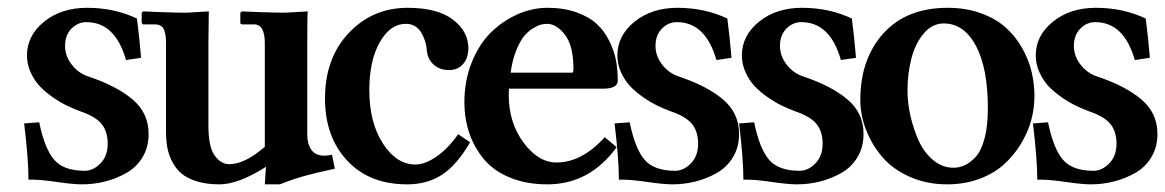

<svg xmlns="http://www.w3.org/2000/svg" viewBox="-20 -465 3016 497"><path d="M42.5 -145.5 81.5 -148.4Q95.7 -79.6 120.4 -51.3Q145 -22.9 199.2 -22.9Q221.2 -22.9 240 -42Q258.8 -61 258.8 -93.3Q258.8 -124 243.4 -143.6Q228 -163.1 188 -176.8Q170.9 -183.1 154.1 -191.2Q137.2 -199.2 117.9 -212.4Q98.6 -225.6 84 -240.7Q69.3 -255.9 59.6 -277.1Q49.8 -298.3 49.8 -321.3Q49.8 -373 94.2 -408.9Q138.7 -444.8 205.6 -444.8Q275.9 -444.8 334.5 -417Q340.8 -368.2 345.2 -315.4L306.2 -309.6Q278.3 -407.7 203.6 -407.7Q181.6 -407.7 165 -390.9Q148.4 -374 148.4 -346.2Q148.4 -319.8 165.8 -297.6Q183.1 -275.4 208.5 -267.1Q281.7 -242.7 323.2 -207.5Q364.7 -172.4 364.7 -118.2Q364.7 -84 348.9 -57.9Q333 -31.7 306.9 -17.1Q280.8 -2.4 251.7 4.9Q222.7 12.2 192.4 12.2Q169.4 12.2 127.9 6.1Q86.4 0 61.5 0Q61.5 0 53.7 0Q53.7 -53.7 42.5 -145.5Z M775.4 -115.2Q775.4 -92.8 785.9 -77.4Q796.4 -62 820.3 -62Q829.1 -62 839.4 -64.5L846.7 -28.3Q792.5 -16.6 764.4 -8.5Q736.3 -0.5 704.6 12.2H665.5L668.5 -33.2Q597.2 12.2 547.9 12.2Q514.6 12.2 489.5 4.4Q464.4 -3.4 449.5 -16.1Q434.6 -28.8 425.3 -47.4Q416 -65.9 412.8 -84.5Q409.7 -103 409.7 -126V-354Q409.7 -378.4 403.6 -390.1Q397.5 -401.9 380.4 -401.9H349.6L346.7 -405.8V-432.1L351.1 -435.5L396.5 -433.6Q442.4 -432.1 462.4 -432.1L520.5 -435.5L519.5 -353.5V-140.1Q519.5 -84 535.9 -62Q552.2 -40 573.2 -40Q613.8 -40 665.5 -85V-353.5Q665.5 -401.9 637.7 -401.9H606L602.1 -404.3V-432.1L606.4 -435.5L653.3 -433.6Q700.2 -432.1 717.3 -432.1L776.9 -435.5Q775.4 -435.5 775.4 -354.5Z M1196.8 -96.7Q1163.6 -39.1 1125.2 -13.4Q1086.9 12.2 1033.7 12.2Q936 12.2 878.7 -49.3Q821.3 -110.8 821.3 -210Q821.3 -314.5 882.8 -379.6Q944.3 -444.8 1035.2 -444.8Q1112.3 -444.8 1152.3 -414.3Q1192.4 -383.8 1192.4 -339.8Q1192.4 -315.4 1179 -299.6Q1165.5 -283.7 1142.6 -283.7Q1118.7 -283.7 1103.3 -297.1Q1087.9 -310.5 1085.4 -331.1Q1083 -360.4 1069.6 -381.8Q1056.2 -403.3 1030.3 -403.3Q990.2 -403.3 963.1 -355.7Q936 -308.1 936 -231.4Q936 -147.9 971.2 -93.5Q1006.3 -39.1 1055.7 -39.1Q1079.6 -39.1 1109.4 -59.3Q1139.2 -79.6 1166 -117.7Z M1301.8 -276.9H1461.9Q1464.4 -279.3 1464.4 -286.1Q1464.4 -346.2 1442.6 -374.8Q1420.9 -403.3 1396 -403.3Q1388.7 -403.3 1380.6 -401.4Q1372.6 -399.4 1359.9 -391.8Q1347.2 -384.3 1336.7 -371.6Q1326.2 -358.9 1316.2 -334.2Q1306.2 -309.6 1301.8 -276.9ZM1545.4 -109.9 1576.2 -84Q1506.3 12.2 1397 12.2Q1342.3 12.2 1299.8 -5.4Q1257.3 -22.9 1232.2 -53.5Q1207 -84 1194.6 -121.1Q1182.1 -158.2 1182.1 -200.7Q1182.1 -255.9 1200.9 -303Q1219.7 -350.1 1250.2 -380.4Q1280.8 -410.6 1319.1 -427.7Q1357.4 -444.8 1397 -444.8Q1439.5 -444.8 1472.2 -433.1Q1504.9 -421.4 1524.7 -403.1Q1544.4 -384.8 1557.1 -359.1Q1569.8 -333.5 1574.5 -308.6Q1579.1 -283.7 1579.1 -255.9Q1579.1 -235.4 1539.6 -235.4H1297.4Q1296.9 -230.5 1296.9 -219.2Q1296.9 -147.5 1335.2 -95.9Q1373.5 -44.4 1420.4 -44.4Q1486.3 -44.4 1545.4 -109.9Z M1570.8 -145.5 1609.9 -148.4Q1624 -79.6 1648.7 -51.3Q1673.3 -22.9 1727.5 -22.9Q1749.5 -22.9 1768.3 -42Q1787.1 -61 1787.1 -93.3Q1787.1 -124 1771.7 -143.6Q1756.3 -163.1 1716.3 -176.8Q1699.2 -183.1 1682.4 -191.2Q1665.5 -199.2 1646.2 -212.4Q1627 -225.6 1612.3 -240.7Q1597.7 -255.9 1587.9 -277.1Q1578.1 -298.3 1578.1 -321.3Q1578.1 -373 1622.6 -408.9Q1667 -444.8 1733.9 -444.8Q1804.2 -444.8 1862.8 -417Q1869.1 -368.2 1873.5 -315.4L1834.5 -309.6Q1806.6 -407.7 1731.9 -407.7Q1710 -407.7 1693.4 -390.9Q1676.8 -374 1676.8 -346.2Q1676.8 -319.8 1694.1 -297.6Q1711.4 -275.4 1736.8 -267.1Q1810.1 -242.7 1851.6 -207.5Q1893.1 -172.4 1893.1 -118.2Q1893.1 -84 1877.2 -57.9Q1861.3 -31.7 1835.2 -17.1Q1809.1 -2.4 1780 4.9Q1751 12.2 1720.7 12.2Q1697.8 12.2 1656.2 6.1Q1614.7 0 1589.8 0Q1589.8 0 1582 0Q1582 -53.7 1570.8 -145.5Z M1893.1 -145.5 1932.1 -148.4Q1946.3 -79.6 1970.9 -51.3Q1995.6 -22.9 2049.8 -22.9Q2071.8 -22.9 2090.6 -42Q2109.4 -61 2109.4 -93.3Q2109.4 -124 2094 -143.6Q2078.6 -163.1 2038.6 -176.8Q2021.5 -183.1 2004.6 -191.2Q1987.8 -199.2 1968.5 -212.4Q1949.2 -225.6 1934.6 -240.7Q1919.9 -255.9 1910.2 -277.1Q1900.4 -298.3 1900.4 -321.3Q1900.4 -373 1944.8 -408.9Q1989.3 -444.8 2056.2 -444.8Q2126.5 -444.8 2185.1 -417Q2191.4 -368.2 2195.8 -315.4L2156.7 -309.6Q2128.9 -407.7 2054.2 -407.7Q2032.2 -407.7 2015.6 -390.9Q1999 -374 1999 -346.2Q1999 -319.8 2016.4 -297.6Q2033.7 -275.4 2059.1 -267.1Q2132.3 -242.7 2173.8 -207.5Q2215.3 -172.4 2215.3 -118.2Q2215.3 -84 2199.5 -57.9Q2183.6 -31.7 2157.5 -17.1Q2131.3 -2.4 2102.3 4.9Q2073.2 12.2 2043 12.2Q2020 12.2 1978.5 6.1Q1937 0 1912.1 0Q1912.1 0 1904.3 0Q1904.3 -53.7 1893.1 -145.5Z M2422.9 -404.3Q2392.6 -404.3 2370.6 -377.7Q2348.6 -351.1 2338.9 -312.5Q2329.1 -273.9 2329.1 -229.5Q2329.1 -199.7 2336.4 -166.5Q2343.8 -133.3 2357.4 -102.3Q2371.1 -71.3 2395 -51Q2418.9 -30.8 2448.2 -30.8Q2463.4 -30.8 2477.5 -37.4Q2491.7 -43.9 2505.9 -59.3Q2520 -74.7 2528.6 -106.9Q2537.1 -139.2 2537.1 -184.1Q2537.1 -289.1 2506.1 -346.7Q2475.1 -404.3 2422.9 -404.3ZM2207 -206.5Q2207 -312.5 2266.8 -378.7Q2326.7 -444.8 2433.1 -444.8Q2480 -444.8 2518.6 -430.9Q2557.1 -417 2582.5 -394.5Q2607.9 -372.1 2625.2 -341.8Q2642.6 -311.5 2650.1 -280Q2657.7 -248.5 2657.7 -215.8Q2657.7 -184.6 2649.2 -153.3Q2640.6 -122.1 2622.3 -92Q2604 -62 2578.1 -38.8Q2552.2 -15.6 2514.4 -1.7Q2476.6 12.2 2431.6 12.2Q2378.9 12.2 2335 -7.3Q2291 -26.9 2263.9 -58.6Q2236.8 -90.3 2221.9 -128.7Q2207 -167 2207 -206.5Z M2653.8 -145.5 2692.9 -148.4Q2707 -79.6 2731.7 -51.3Q2756.3 -22.9 2810.5 -22.9Q2832.5 -22.9 2851.3 -42Q2870.1 -61 2870.1 -93.3Q2870.1 -124 2854.7 -143.6Q2839.4 -163.1 2799.3 -176.8Q2782.2 -183.1 2765.4 -191.2Q2748.5 -199.2 2729.2 -212.4Q2710 -225.6 2695.3 -240.7Q2680.7 -255.9 2670.9 -277.1Q2661.1 -298.3 2661.1 -321.3Q2661.1 -373 2705.6 -408.9Q2750 -444.8 2816.9 -444.8Q2887.2 -444.8 2945.8 -417Q2952.1 -368.2 2956.5 -315.4L2917.5 -309.6Q2889.6 -407.7 2814.9 -407.7Q2793 -407.7 2776.4 -390.9Q2759.8 -374 2759.8 -346.2Q2759.8 -319.8 2777.1 -297.6Q2794.4 -275.4 2819.8 -267.1Q2893.1 -242.7 2934.6 -207.5Q2976.1 -172.4 2976.1 -118.2Q2976.1 -84 2960.2 -57.9Q2944.3 -31.7 2918.2 -17.1Q2892.1 -2.4 2863 4.9Q2834 12.2 2803.7 12.2Q2780.8 12.2 2739.3 6.1Q2697.8 0 2672.9 0Q2672.9 0 2665 0Q2665 -53.7 2653.8 -145.5Z"/></svg>

Font: LL2
Style: Bold
Weight: 700
Designer: Philipp H. Poll
Foundry: Philipp H. Poll
Version: Version 2.7.x